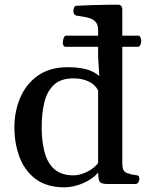

<svg xmlns="http://www.w3.org/2000/svg" viewBox="-20 -780 631 814"><path d="M257.8 -581.5Q252 -582 249 -587.2Q246.1 -592.3 246.1 -598.1Q246.1 -607.4 249.5 -617.2Q252.9 -627 257.8 -628.9H566.9Q572.8 -628.4 575.7 -620.8Q578.6 -613.3 578.6 -607.4Q578.6 -586.4 566.9 -581.5ZM253.9 14.2Q176.8 14.2 129.9 -22Q83 -58.1 62 -116.2Q41 -174.3 41 -240.2Q41 -306.2 65.2 -364.3Q89.4 -422.4 139.6 -458.7Q189.9 -495.1 268.6 -495.1Q308.1 -495.1 342.3 -487.1Q376.5 -479 400.9 -457.5L396 -539.1V-652.8Q396 -674.8 386 -686.3Q376 -697.8 361.1 -702.6Q346.2 -707.5 330.3 -709.7Q314.5 -711.9 302.7 -713.9Q297.9 -716.3 294.4 -720.2Q291 -724.1 291 -733.4Q291 -739.3 293.9 -747.1Q296.9 -754.9 302.7 -755.4Q337.9 -757.3 373.8 -758.5Q409.7 -759.8 439.5 -759.8Q469.2 -759.8 483.9 -759.8Q487.8 -759.8 492.7 -755.9Q497.6 -752 498.5 -740.2V-85.4Q498.5 -54.2 516.8 -47.1Q535.2 -40 553.2 -38.1Q563.5 -37.1 567.1 -34.2Q570.8 -31.2 570.8 -20Q570.8 -14.6 566.7 -7.3Q562.5 0 554.2 0H433.6Q406.2 0 401.1 -12.5Q396 -24.9 396.5 -48.3Q371.1 -19.5 330.6 -2.7Q290 14.2 253.9 14.2ZM292 -36.6Q319.3 -36.6 349.9 -52Q380.4 -67.4 396 -88.9V-396.5Q383.8 -420.9 356.4 -434.3Q329.1 -447.8 292 -447.8Q238.3 -447.8 209 -420.7Q179.7 -393.6 168.2 -346.7Q156.7 -299.8 156.7 -240.2Q156.7 -183.1 168.5 -136.7Q180.2 -90.3 209.7 -63.5Q239.3 -36.6 292 -36.6Z"/></svg>

Font: Gelasio Medium
Style: Regular
Weight: 500
Designer: Eben Sorkin
Foundry: Eben Sorkin
Version: Version 1.008